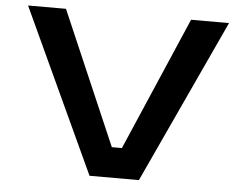

<svg xmlns="http://www.w3.org/2000/svg" viewBox="-54 -843 1147 908"><g transform="rotate(5 520.0 -388.5)"><path d="M543.9 -144 816.9 -776.9H997.1L637.2 0H402.8L43 -776.9H223.1L496.1 -144Z"/></g></svg>

Font: Sporting Grotesque
Style: Gras
Weight: 700
Designer: Lucas LE BIHAN
Foundry: Lucas LE BIHAN
Version: Version 1.001